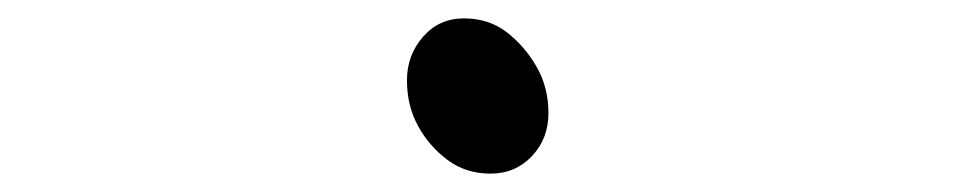

<svg xmlns="http://www.w3.org/2000/svg" viewBox="-20 -474 1040 209"><path d="M514 -285Q541 -285 559 -304Q577 -323 577 -351Q577 -379 564 -401.5Q551 -424 531.5 -439Q512 -454 485 -454Q458 -454 440.5 -434Q423 -414 423 -386.5Q423 -359 435 -337Q447 -315 467 -300Q487 -285 514 -285Z"/></svg>

Font: LXGW WenKai Mono TC Light
Style: Regular
Weight: 300
Designer: LXGW / Fontworks Inc.
Foundry: LXGW / Fontworks Inc.
Version: Version 1.330